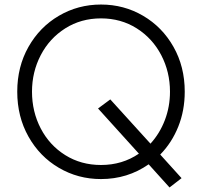

<svg xmlns="http://www.w3.org/2000/svg" viewBox="-20 -777 889 846"><path d="M56 -373Q56 -483 105.5 -570.5Q155 -658 239.5 -707.5Q324 -757 425 -757Q526 -757 610.5 -707.5Q695 -658 744.5 -570.5Q794 -483 794 -373Q794 -290 765.5 -219Q737 -148 686 -96L780 8L727 49L635 -53Q542 12 425 12Q324 12 239.5 -37.5Q155 -87 105.5 -175Q56 -263 56 -373ZM425 -50Q519 -50 592 -100L412 -299L466 -339L643 -144Q684 -189 706.5 -248Q729 -307 729 -373Q729 -460 690.5 -534Q652 -608 582.5 -652Q513 -696 425 -696Q337 -696 267.5 -652Q198 -608 159.5 -534Q121 -460 121 -373Q121 -285 159.5 -211Q198 -137 267.5 -93.5Q337 -50 425 -50Z"/></svg>

Font: BLUETTI 2.0 Extralight
Style: Roman
Weight: 200
Designer: Stijn de Vries
Foundry: tokotype
Version: Version 2.005;October 31, 2023;FontCreator 14.0.0.2814 64-bi